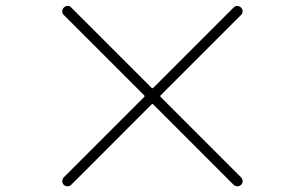

<svg xmlns="http://www.w3.org/2000/svg" viewBox="-20 -700 1040 655"><path d="M802.7 -94.7Q807.6 -88.9 807.6 -81.5Q807.6 -74.2 802.2 -69.3Q796.9 -64.5 789.6 -64.5Q782.2 -64.5 777.3 -69.3L502.9 -343.8Q500 -346.7 497.1 -343.8L222.7 -69.3Q217.8 -64.5 210.4 -64.5Q203.1 -64.5 197.8 -69.3Q192.4 -74.2 192.4 -81.5Q192.4 -88.9 197.3 -94.7L471.7 -369.1Q474.6 -372.1 471.7 -375L198.2 -648.4Q192.4 -653.3 192.4 -661.1Q192.4 -668.9 197.8 -674.3Q203.1 -679.7 210.9 -679.7Q218.8 -679.7 223.6 -673.8L497.1 -400.4Q500 -397.5 502.9 -400.4L777.3 -674.8Q782.2 -679.7 789.6 -679.7Q796.9 -679.7 802.2 -674.3Q807.6 -668.9 807.6 -661.6Q807.6 -654.3 802.7 -649.4L528.3 -375Q525.4 -372.1 528.3 -369.1Z"/></svg>

Font: Gen Jyuu Gothic ExtraLight
Style: Regular
Weight: 100
Designer: [Source Han Sans]
Ryoko NISHIZUKA  (kana & ideographs); Paul D. Hunt (Latin, Greek & Cyrillic); Wenlong ZHANG  (bopomofo
Version: Version 1.002.20150607